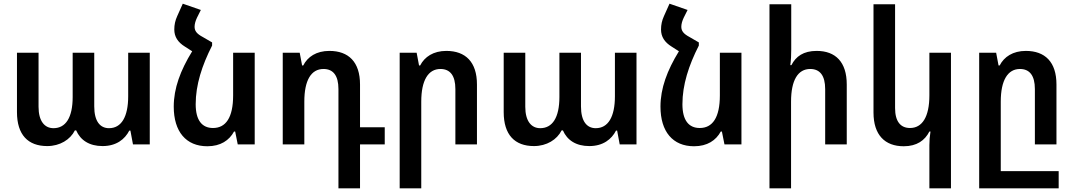

<svg xmlns="http://www.w3.org/2000/svg" viewBox="-20 -783 5821 1041"><path d="M236 9C305 9 361 -26 386 -76H393C416 -23 464 9 536 9C611 9 657 -28 681 -75H687L701 0H792V-497H675V-261C675 -149 638 -88 571 -88C523 -88 491 -125 491 -206V-497H374V-257C374 -145 336 -88 270 -88C222 -88 189 -126 189 -204V-497H72V-175C72 -52 132 9 236 9Z M1130 -553 1080 -582C1046 -600 1035 -616 1035 -638C1035 -653 1040 -670 1048 -687L1069 -729L971 -763L941 -696C930 -672 925 -649 925 -623C925 -584 944 -554 983 -530L1022 -505C958 -401 922 -304 922 -205C922 -69 989 10 1104 10C1176 10 1223 -22 1249 -70H1255L1269 0H1361V-497H1244V-266C1244 -145 1204 -89 1135 -89C1075 -89 1041 -131 1041 -218C1041 -323 1075 -428 1130 -536Z M1815 238H1932V0H2066V-93H1932V-325C1932 -447 1870 -507 1766 -507C1695 -507 1648 -475 1624 -428H1618L1605 -497H1513V0H1630V-232C1630 -348 1667 -409 1734 -409C1786 -409 1815 -374 1815 -300Z M2147 238H2264V-232C2264 -348 2302 -409 2368 -409C2420 -409 2449 -374 2449 -300V0H2566V-325C2566 -447 2504 -507 2400 -507C2330 -507 2282 -475 2258 -428H2252L2239 -497H2147Z M2875 9C2944 9 3000 -26 3025 -76H3032C3055 -23 3103 9 3175 9C3250 9 3296 -28 3320 -75H3326L3340 0H3431V-497H3314V-261C3314 -149 3277 -88 3210 -88C3162 -88 3130 -125 3130 -206V-497H3013V-257C3013 -145 2975 -88 2909 -88C2861 -88 2828 -126 2828 -204V-497H2711V-175C2711 -52 2771 9 2875 9Z M3769 -553 3719 -582C3685 -600 3674 -616 3674 -638C3674 -653 3679 -670 3687 -687L3708 -729L3610 -763L3580 -696C3569 -672 3564 -649 3564 -623C3564 -584 3583 -554 3622 -530L3661 -505C3597 -401 3561 -304 3561 -205C3561 -69 3628 10 3743 10C3815 10 3862 -22 3888 -70H3894L3908 0H4000V-497H3883V-266C3883 -145 3843 -89 3774 -89C3714 -89 3680 -131 3680 -218C3680 -323 3714 -428 3769 -536Z M4270 -760H4152V238H4269V-232C4269 -348 4306 -409 4373 -409C4425 -409 4454 -374 4454 -300V0H4571V-325C4571 -447 4510 -507 4408 -507C4336 -507 4295 -477 4271 -430H4265C4269 -458 4270 -487 4270 -516Z M5136 238V-497H5019V-266C5019 -149 4980 -89 4914 -89C4863 -89 4833 -124 4833 -197V-760H4716V-173C4716 -51 4778 10 4880 10C4951 10 4995 -22 5019 -70H5025C5021 -45 5019 -21 5019 4V238Z M5289 238H5720V145H5406V-232C5406 -348 5444 -409 5510 -409C5562 -409 5591 -374 5591 -300V0H5708V-325C5708 -447 5646 -507 5542 -507C5472 -507 5424 -475 5400 -428H5394L5381 -497H5289Z"/></svg>

Font: Noto Sans Armenian SemiCondensed SemiBold
Style: Regular
Weight: 600
Width: 4
Designer: Monotype Design Team
Foundry: Monotype Imaging Inc.
Version: Version 2.008